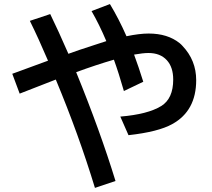

<svg xmlns="http://www.w3.org/2000/svg" viewBox="-20 -851 1039 939"><path d="M225.6 -782.2Q264.6 -702.6 314.5 -587.9Q362.3 -605.5 438.5 -629.9Q479.5 -643.1 500 -649.9Q465.8 -731 427.7 -796.9L517.6 -831.1Q561.5 -758.3 598.6 -673.8Q662.1 -687 707 -687Q799.8 -687 858.4 -640.1Q867.2 -632.8 873 -626Q939.5 -555.7 939.5 -459Q939.5 -309.1 823.2 -244.6Q754.9 -206.1 608.4 -189.9L568.4 -280.8Q703.1 -292 768.6 -332.5Q827.1 -368.7 827.1 -461.9Q827.1 -522.5 795.9 -556.6Q763.7 -591.8 706.1 -591.8Q679.7 -591.8 635.7 -584Q658.2 -523.4 680.7 -451.2L585.9 -405.8Q560.5 -494.6 537.1 -559.1Q451.2 -534.2 352.5 -498Q469.7 -210.9 544.9 34.2L444.3 67.9Q365.2 -192.4 252.9 -461.9L235.4 -455.1Q123 -412.1 76.2 -393.1L40 -490.2L53.7 -495.1Q167 -536.6 214.8 -554.2Q168.9 -662.1 126 -749Z"/></svg>

Font: UDEV Gothic 35
Style: Bold
Weight: 700
Version: v2.1.0; ttfautohint (v1.8.4.7-5d5b-dirty) -l 6 -r 45 -G 200 